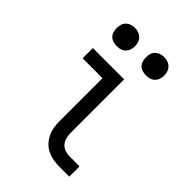

<svg xmlns="http://www.w3.org/2000/svg" viewBox="-214 -831 928 928"><g transform="rotate(45 250.0 -366.5)"><path d="M366 0Q345 0 324.5 -3.5Q304 -7 285 -16Q266 -25 251.5 -40Q237 -55 227.5 -74Q218 -93 214.5 -113.5Q211 -134 211 -155V-450H75V-520H289V-155Q289 -138 293 -122Q297 -106 307.5 -93.5Q318 -81 334 -75.5Q350 -70 366 -70H434V0ZM350 -608Q337 -608 325 -611.5Q313 -615 304 -624Q295 -633 291.5 -645Q288 -657 288 -670Q288 -683 291.5 -695Q295 -707 304 -716Q313 -725 325 -729Q337 -733 350 -733Q363 -733 375 -729Q387 -725 396 -716Q405 -707 409 -695Q413 -683 413 -670Q413 -657 409 -645Q405 -633 396 -624Q387 -615 375 -611.5Q363 -608 350 -608ZM150 -608Q137 -608 125 -611.5Q113 -615 104 -624Q95 -633 91.5 -645Q88 -657 88 -670Q88 -683 91.5 -695Q95 -707 104 -716Q113 -725 125 -729Q137 -733 150 -733Q163 -733 175 -729Q187 -725 196 -716Q205 -707 209 -695Q213 -683 213 -670Q213 -657 209 -645Q205 -633 196 -624Q187 -615 175 -611.5Q163 -608 150 -608Z"/></g></svg>

Font: Iosevka Curly
Style: Regular
Weight: 400
Monospace: yes
Designer: Belleve Invis
Foundry: Belleve Invis
Version: Version 22.1.2; ttfautohint (v1.8.4)